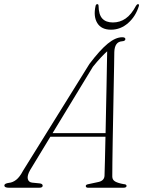

<svg xmlns="http://www.w3.org/2000/svg" viewBox="-44 -882 672 902"><path d="M97.5 -83Q83 -57.5 86.5 -41.8Q90 -26 107 -24L142 -20.5Q156.5 -19 156.5 -9.5Q156.5 0 139.5 0H-2Q-23.5 0 -23.5 -11Q-23.5 -20 -2 -23Q15.5 -24.5 32 -37.2Q48.5 -50 64 -79.5L376 -581.5Q425.5 -647 462.2 -677Q499 -707 530 -707Q545 -707 545 -698.5Q545 -689 529 -688Q494.5 -685.5 493 -637Q493 -615 492 -570Q491 -525 490 -466.5Q489 -408 487.8 -345Q486.5 -282 485.5 -223.5Q484.5 -165 484 -119.8Q483.5 -74.5 483.5 -52.5Q483.5 -37 497.2 -29.2Q511 -21.5 537 -17Q550.5 -16.5 550.5 -8.5Q550.5 0 535 0H370.5Q359 0 359 -8Q359 -14.5 369.5 -16.5L416 -26.5Q445.5 -32 447 -56Q448 -79 449 -128.2Q450 -177.5 451.5 -239.5H192.5ZM392.5 -568.5 203 -256.5H452Q453 -310 454.2 -366.5Q455.5 -423 456.5 -476Q457.5 -529 458.2 -572Q459 -615 459.5 -641Q448.5 -631.5 431 -613Q413.5 -594.5 392.5 -568.5ZM486.5 -776.5Q519.5 -776.5 546.2 -795Q573 -813.5 595 -855Q599.5 -862.5 604.5 -862.5Q610.5 -862.5 608.5 -854Q593.5 -805 558 -773.8Q522.5 -742.5 477.5 -742.5Q432 -742.5 413 -773.8Q394 -805 405 -854Q406.5 -862.5 413.5 -862.5Q418.5 -862.5 419 -855Q419.5 -813.5 436.5 -795Q453.5 -776.5 486.5 -776.5Z"/></svg>

Font: Fraunces 9pt S000 Thin
Style: Italic
Weight: 100
Italic angle: -16°
Version: Version 1.000; ttfautohint (v1.8.3)